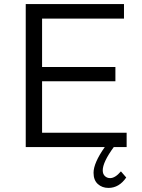

<svg xmlns="http://www.w3.org/2000/svg" viewBox="-20 -720 697 940"><path d="M106 0V-700H587V-629H186V-392H545V-322H186V-70H600V0H537Q483 74 483 114Q483 132 493.5 142Q504 152 519 152Q544 152 572 119L598 149Q563 200 511 200Q480 200 459 181Q438 162 438 126Q438 78 493 0Z"/></svg>

Font: Trueno
Style: Lt
Weight: 300
Designer: Julieta Ulanovsky
Foundry: Julieta Ulanovsky
Version: Version 3.001b